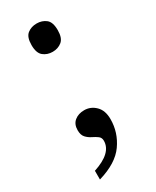

<svg xmlns="http://www.w3.org/2000/svg" viewBox="-182 -593 650 800"><g transform="rotate(-30 143.0 -193.5)"><path d="M144 -405Q118 -405 99.5 -420Q81 -435 81 -473Q81 -512 99.5 -526.5Q118 -541 144 -541Q170 -541 188.5 -526.5Q207 -512 207 -473Q207 -435 188.5 -420Q170 -405 144 -405ZM48 112Q143 81 143 22Q143 7 132 -1Q121 -9 106.5 -16Q92 -23 81 -35Q70 -47 70 -70Q70 -99 88.5 -114Q107 -129 135 -129Q166 -129 189 -106.5Q212 -84 212 -42Q212 22 174.5 75Q137 128 48 154Z"/></g></svg>

Font: NotoSerif-Regular
Style: Regular
Weight: 400
Designer: Monotype Design Team
Foundry: Monotype Imaging Inc.
Version: Version 2.007; ttfautohint (v1.8) -l 8 -r 50 -G 200 -x 14 -D